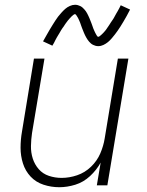

<svg xmlns="http://www.w3.org/2000/svg" viewBox="-20 -775 616 803"><path d="M228 8Q261 8 295 -2.5Q329 -13 356.5 -38.5Q384 -64 401 -95L385 0H429L517 -530H473L418 -197Q413 -165 399.5 -133.5Q386 -102 360.5 -77.5Q335 -53 302.5 -42Q270 -31 238 -31Q238 -31 238 -31Q238 -31 238 -31Q210 -31 184.5 -39.5Q159 -48 142 -67.5Q125 -87 117 -112Q109 -137 109.5 -164.5Q110 -192 114 -219L166 -530H122L72 -225Q66 -191 66 -157Q66 -123 76 -91.5Q86 -60 108 -36.5Q130 -13 162 -2.5Q194 8 228 8ZM391 -582Q402 -582 412.5 -587Q423 -592 431.5 -599Q440 -606 448 -615.5Q456 -625 461 -631.5Q466 -638 472 -646.5Q478 -655 484 -664.5Q490 -674 496.5 -685Q503 -696 510 -708.5Q517 -721 524 -735L485 -753Q482 -747 479 -741Q476 -735 472.5 -729Q469 -723 466 -718Q463 -713 460.5 -708Q458 -703 455 -698Q452 -693 449 -689Q446 -685 443.5 -681Q441 -677 438.5 -673Q436 -669 433.5 -665.5Q431 -662 429 -659Q427 -656 425 -653Q423 -650 420.5 -647Q418 -644 413.5 -639Q409 -634 405.5 -631Q402 -628 398 -624.5Q394 -621 390 -621Q388 -621 384 -627.5Q380 -634 378.5 -637.5Q377 -641 374.5 -646Q372 -651 370 -656.5Q368 -662 366 -668Q364 -674 362 -679Q360 -684 358 -689Q356 -694 354 -699Q352 -704 349.5 -709Q347 -714 344.5 -719Q342 -724 339 -728Q336 -732 332.5 -736Q329 -740 325 -743.5Q321 -747 316 -749.5Q311 -752 305.5 -753.5Q300 -755 294 -755Q283 -755 272 -750Q261 -745 253 -738Q245 -731 236.5 -721.5Q228 -712 223 -705.5Q218 -699 212.5 -690.5Q207 -682 201 -672.5Q195 -663 188.5 -652Q182 -641 175 -628.5Q168 -616 160 -602L199 -584Q203 -590 206 -596Q209 -602 212 -608Q215 -614 218 -619Q221 -624 224 -629Q227 -634 230 -639Q233 -644 235.5 -648.5Q238 -653 241 -657Q244 -661 246.5 -664.5Q249 -668 251 -671.5Q253 -675 255.5 -678Q258 -681 260 -684Q262 -687 264.5 -690Q267 -693 271.5 -698Q276 -703 279 -706Q282 -709 286.5 -712.5Q291 -716 294 -716Q296 -716 300.5 -709.5Q305 -703 306.5 -699.5Q308 -696 310.5 -691Q313 -686 315 -680.5Q317 -675 319 -669Q321 -663 323 -658Q325 -653 327 -648Q329 -643 331 -638Q333 -633 335.5 -628Q338 -623 340.5 -618.5Q343 -614 346 -609.5Q349 -605 352.5 -601Q356 -597 360 -593.5Q364 -590 369 -587.5Q374 -585 379.5 -583.5Q385 -582 391 -582Z"/></svg>

Font: Iosevka Sparkle XLtObl
Style: Regular
Weight: 200
Italic angle: -9°
Designer: Belleve Invis
Foundry: Belleve Invis
Version: Version 4.5.0; ttfautohint (v1.8.3)